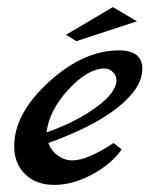

<svg xmlns="http://www.w3.org/2000/svg" viewBox="-20 -521 441 541"><path d="M300 -118 323 -100Q292 -57 238 -28.5Q184 0 133 0Q82 0 51 -30Q20 -60 20 -109Q20 -201 117.5 -290Q215 -379 315 -379Q381 -379 381 -327Q381 -273 311.5 -218Q242 -163 116 -118Q125 -95 144 -82Q163 -69 183 -69Q226 -69 300 -118ZM111 -148Q192 -176 250 -218Q308 -260 308 -295Q308 -308 298 -318Q288 -328 275 -328Q228 -328 173.5 -269.5Q119 -211 111 -148ZM366 -461 195 -405 166 -423 298 -501Z"/></svg>

Font: Marck Script
Style: Regular
Weight: 400
Designer: Denis Masharov, Marck Fogel
Foundry: Denis Masharov
Version: Version 1.002